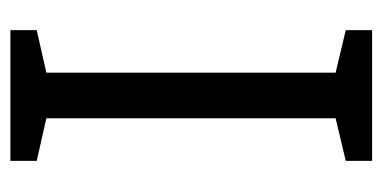

<svg xmlns="http://www.w3.org/2000/svg" viewBox="-208 -546 754 379"><g transform="rotate(90 169.5 -357.0)"><path d="M298 0V-52L214 -71V-642L298 -662V-714H40V-662L124 -642V-71L40 -52V0Z"/></g></svg>

Font: Noto Sans Mro
Style: Regular
Weight: 400
Designer: Monotype Design Team
Foundry: Monotype Imaging Inc.
Version: Version 2.001